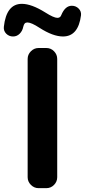

<svg xmlns="http://www.w3.org/2000/svg" viewBox="-45 -980 442 1000"><path d="M23 -790Q2 -790 -12.5 -804.5Q-27 -819 -25 -840Q-12 -960 69 -960Q119 -960 191 -915Q235 -887 254 -887Q269 -887 274 -901Q294 -950 329 -950Q350 -950 364.5 -935.5Q379 -921 377 -901Q363 -790 283 -790Q231 -790 161 -835Q118 -863 98 -863Q89 -863 84 -858Q79 -853 76 -840Q72 -819 57.5 -804.5Q43 -790 23 -790ZM156 -730H196Q220 -730 236.5 -713Q253 -696 253 -673V-57Q253 -34 236.5 -17Q220 0 196 0H156Q133 0 116 -17Q99 -34 99 -57V-673Q99 -696 116 -713Q133 -730 156 -730Z"/></svg>

Font: Rounded Mplus 1c Bold
Style: Bold
Weight: 700
Version: Version 1.059.20150529